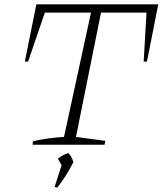

<svg xmlns="http://www.w3.org/2000/svg" viewBox="-20 -665 747 882"><path d="M707 -645 655 -382H640L653 -607H444L329 -36L464 -18L460 0H130L131 -16Q166 -24 201.5 -29Q237 -34 274 -36L398 -607H186L109 -382H94L147 -645ZM231 193 263 94 246 64Q264 48 294 38Q311 56 317 80Q283 147 243 197Z"/></svg>

Font: Piazzolla SC ExtraLight
Style: Italic
Weight: 200
Italic angle: -11.3°
Designer: Juan Pablo del Peral
Foundry: Huerta Tipografica
Version: Version 1.330